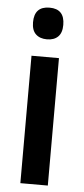

<svg xmlns="http://www.w3.org/2000/svg" viewBox="-54 -784 355 815"><g transform="rotate(5 123.5 -376.5)"><path d="M124 -753Q188 -753 188 -685Q188 -651 171 -634.5Q154 -618 124 -618Q94 -618 76.5 -634.5Q59 -651 59 -685Q59 -753 124 -753ZM182 -543V0H65V-543Z"/></g></svg>

Font: Noto Sans Georgian Condensed SemiBold
Style: Regular
Weight: 600
Width: 3
Designer: Monotype Design Team, Akaki Razmadze
Foundry: Google LLC
Version: Version 2.005; ttfautohint (v1.8.4.7-5d5b)